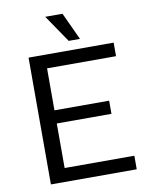

<svg xmlns="http://www.w3.org/2000/svg" viewBox="-96 -959 801 1029"><g transform="rotate(-10 304.5 -445.0)"><path d="M96.4 0V-690H559.5V-616.2H184.1V-387.8H481.7V-316.2H184.1V-73.8H563.5V0ZM323.9 -741.1 222.4 -890H316.3L385.2 -741.1Z"/></g></svg>

Font: Mozilla Text ExtraLight
Style: Regular
Weight: 200
Designer: Studio DRAMA
Foundry: Studio DRAMA
Version: Version 1.000